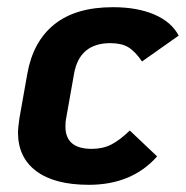

<svg xmlns="http://www.w3.org/2000/svg" viewBox="-20 -502 517 534"><path d="M30 -134Q30 -145 34 -173L56 -297Q72 -387 131.5 -434.5Q191 -482 294 -482Q362 -482 409.5 -461.5Q457 -441 477 -403L375 -331Q356 -359 337 -370.5Q318 -382 287 -382Q201 -382 186 -297L164 -173Q162 -165 162 -150Q162 -88 235 -88Q266 -88 289.5 -100Q313 -112 341 -139L417 -67Q347 12 227 12Q132 12 81 -26Q30 -64 30 -134Z"/></svg>

Font: KoHo
Style: Bold Italic
Weight: 700
Italic angle: -10°
Version: Version 1.000; ttfautohint (v1.6)